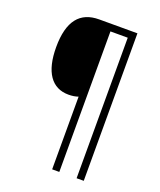

<svg xmlns="http://www.w3.org/2000/svg" viewBox="-160 -859 905 1085"><g transform="rotate(20 293.0 -316.5)"><path d="M476 127V-760H246C132 -760 71 -688 71 -530C71 -380 127 -301 228 -301C250 -301 269 -304 286 -310V127H329V-718H433V127Z"/></g></svg>

Font: Noto Sans Bengali SemiCondensed Light
Style: Regular
Weight: 300
Width: 4
Designer: Joana Ranito - Universal Thirst; Jelle Bosma - Monotype Design Team
Foundry: Universal Thirst ehf.
Version: Version 3.000